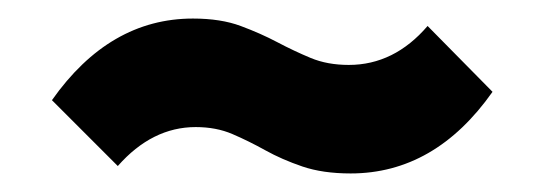

<svg xmlns="http://www.w3.org/2000/svg" viewBox="-20 -455 587 207"><path d="M358 -268Q328 -268 306 -275.5Q284 -283 266 -293Q248 -303 230.5 -310.5Q213 -318 191 -318Q144 -318 107 -276L36 -347Q98 -435 188 -435Q218 -435 239.5 -427Q261 -419 279 -409.5Q297 -400 315 -392.5Q333 -385 356 -385Q405 -385 441 -427L511 -356Q449 -268 358 -268Z"/></svg>

Font: Outfit Semi Bold
Style: Regular
Weight: 600
Designer: Rodrigo Fuenzalida
Foundry: fragTYPE
Version: Version 1.000